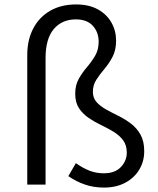

<svg xmlns="http://www.w3.org/2000/svg" viewBox="-20 -827 707 860"><path d="M445.8 13.2Q399.4 13.2 359.9 -0.5Q320.3 -14.2 286.1 -38.1L319.8 -96.2Q351.6 -73.7 381.3 -62.3Q411.1 -50.8 444.8 -50.8Q495.1 -50.8 521.5 -78.9Q547.9 -106.9 547.9 -143.1Q547.9 -176.8 531.2 -199Q514.6 -221.2 488.3 -237.1Q461.9 -252.9 432.4 -267.1Q402.8 -281.2 376.7 -299.1Q350.6 -316.9 333.7 -342.5Q316.9 -368.2 316.9 -407.2Q316.9 -445.8 332.8 -473.9Q348.6 -502 369.4 -526.1Q390.1 -550.3 406 -577.1Q421.9 -604 421.9 -640.1Q421.9 -682.6 395.8 -711.4Q369.6 -740.2 319.8 -740.2Q257.8 -740.2 220.9 -696.8Q184.1 -653.3 184.1 -566.9V0H102.1V-580.1Q102.1 -648.4 128.9 -699.5Q155.8 -750.5 204.8 -778.8Q253.9 -807.1 320.8 -807.1Q378.4 -807.1 418.5 -784.9Q458.5 -762.7 479.2 -725.8Q500 -689 500 -645Q500 -603 484.4 -573Q468.8 -543 448 -518.6Q427.2 -494.1 411.6 -470Q396 -445.8 396 -416Q396 -388.2 412.6 -369.6Q429.2 -351.1 455.3 -336.7Q481.4 -322.3 511 -307.6Q540.5 -293 566.7 -273.2Q592.8 -253.4 609.4 -223.9Q626 -194.3 626 -149.9Q626 -103.5 603.5 -66.7Q581.1 -29.8 540.5 -8.3Q500 13.2 445.8 13.2Z"/></svg>

Font: Shanggu Mono N
Style: Regular
Weight: 350
Designer: GuiWonder
Version: Version 1.021